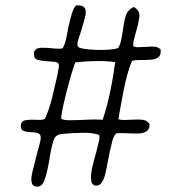

<svg xmlns="http://www.w3.org/2000/svg" viewBox="-20 -823 653 720"><path d="M121 -123Q104 -123 100 -134.5Q96 -146 98.5 -162.5Q101 -179 106 -196Q107 -201 108 -204Q110 -214 116.5 -238Q123 -262 129 -285Q136 -310 130 -318Q124 -326 103 -327Q101 -327 97 -327Q83 -328 71 -331Q59 -334 58 -349Q58 -369 75 -372Q92 -375 110 -374Q111 -374 112 -374Q123 -373 132.5 -373.5Q142 -374 148 -377Q165 -413 175 -455Q185 -497 195 -540Q199 -560 200.5 -570.5Q202 -581 198 -586Q195 -590 186 -591Q177 -592 161 -593Q127 -595 116 -601Q105 -607 108 -629Q115 -644 135.5 -644Q156 -644 175 -642H176Q179 -642 184 -641Q193 -641 201 -640.5Q209 -640 215 -642Q223 -656 227.5 -675.5Q232 -695 235 -715Q240 -738 248 -767Q256 -796 266 -803Q290 -804 297 -794Q304 -784 300.5 -766Q297 -748 290 -727Q288 -721 286.5 -715Q285 -709 283 -703Q282 -699 280.5 -695.5Q279 -692 278 -688Q274 -677 271.5 -666.5Q269 -656 272 -649Q275 -643 295 -640Q315 -637 341 -636Q367 -635 390.5 -637Q414 -639 423 -643Q431 -656 434.5 -673Q438 -690 441 -709Q447 -756 454.5 -771.5Q462 -787 481 -797Q506 -784 502.5 -758.5Q499 -733 491 -707Q487 -692 483 -677.5Q479 -663 480 -650Q486 -646 497.5 -646Q509 -646 522 -647Q553 -649 561.5 -648Q570 -647 582 -639Q585 -618 575 -609.5Q565 -601 549.5 -599.5Q534 -598 518 -598Q516 -598 511 -598Q500 -598 490.5 -597.5Q481 -597 475 -594Q466 -575 457.5 -543.5Q449 -512 442.5 -478.5Q436 -445 431 -417Q426 -389 424 -376Q432 -373 445 -373Q458 -373 471 -374Q508 -376 521 -372.5Q534 -369 541 -357Q541 -338 529.5 -330.5Q518 -323 500 -322.5Q482 -322 464 -323Q463 -323 462 -323H461Q449 -324 437.5 -324Q426 -324 416 -323Q406 -313 401.5 -295.5Q397 -278 392 -256Q391 -250 388.5 -238Q386 -226 384 -216Q382 -206 382 -204Q379 -188 374.5 -169.5Q370 -151 361.5 -138.5Q353 -126 339 -127Q323 -129 321.5 -149.5Q320 -170 326.5 -198Q333 -226 341 -252Q342 -255 342 -256V-257Q347 -276 351.5 -296Q356 -316 349 -318Q324 -326 287 -325Q250 -324 214 -321Q191 -319 183.5 -303Q176 -287 167 -238Q167 -235 166 -229Q162 -205 156.5 -180.5Q151 -156 143 -139.5Q135 -123 121 -123ZM302 -374Q335 -376 365 -374Q381 -422 392.5 -476Q404 -530 412 -590Q379 -595 337 -594Q295 -593 262 -589Q256 -573 247 -542.5Q238 -512 229.5 -478.5Q221 -445 215 -417Q209 -389 210 -377Q221 -372 240.5 -372Q260 -372 280 -373Q286 -373 291.5 -373.5Q297 -374 302 -374Z"/></svg>

Font: Yuji Hentaigana Akebono
Style: Regular
Weight: 400
Designer: Kataoka Yuji
Foundry: Kinuta Font Factory
Version: Version 3.002